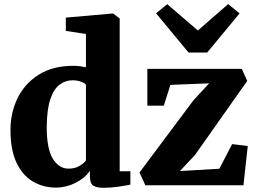

<svg xmlns="http://www.w3.org/2000/svg" viewBox="-20 -884 1222 916"><path d="M247 11Q187 11 137.8 -17.5Q88.5 -46 59.2 -107Q30 -168 30 -264.5Q30 -345.5 63.5 -415Q97 -484.5 164 -527.2Q231 -570 330.5 -570Q346.5 -570 361.8 -568Q377 -566 390 -563V-722L294 -736.5V-800L516 -819.5H520L551 -796V-67H602V-3Q579.5 1.5 543 6.8Q506.5 12 474.5 12Q441.5 12 425.2 1.8Q409 -8.5 409 -43.5V-69Q385 -34 340 -11.5Q295 11 247 11ZM306.5 -79.5Q337.5 -79.5 358.2 -91.8Q379 -104 390 -118V-480Q383.5 -488.5 365.5 -494.8Q347.5 -501 326 -501Q292.5 -501 264.8 -480.5Q237 -460 220.5 -412Q204 -364 203 -281.5Q202.5 -174 232 -126.8Q261.5 -79.5 306.5 -79.5ZM978 -486.5 793 -479 761.5 -380H683V-555.5H1133.5L1159.5 -498L910.5 -145L838.5 -68L1026.5 -79L1087.5 -196.5L1162 -187.5L1141.5 0H673.5L645.5 -61L902.5 -405ZM778 -864 924 -738.5 1068.5 -864.5 1123 -820 968.5 -633.5H879.5L724.5 -820.5Z"/></svg>

Font: Merriweather Black
Style: Regular
Weight: 900
Designer: Eben Sorkin
Foundry: Eben Sorkin
Version: Version 2.200;gftools[0.9.31]